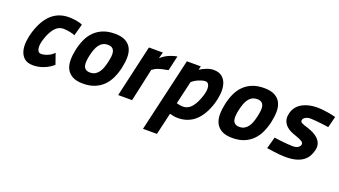

<svg xmlns="http://www.w3.org/2000/svg" viewBox="-60 -1018 3063 1735"><g transform="rotate(20 1471.5 -150.5)"><path d="M407 -63Q389 -46 366.5 -32.5Q344 -19 319 -9Q294 1 268 6Q242 11 217 11Q161 11 131.5 -15.5Q102 -42 91.5 -83Q81 -124 86.5 -173Q92 -222 106 -267Q181 -509 375 -509Q391 -509 409.5 -507.5Q428 -506 446 -503Q464 -500 480 -495.5Q496 -491 507 -485L476 -372Q469 -376 456 -380Q443 -384 428 -387Q413 -390 396.5 -392Q380 -394 367 -394Q316 -394 281 -352.5Q246 -311 223 -236Q217 -218 213.5 -196Q210 -174 212 -155Q214 -136 223 -123.5Q232 -111 252 -111Q281 -111 316 -126.5Q351 -142 371 -166Z M817 -511Q882 -511 920.5 -489.5Q959 -468 976.5 -432Q994 -396 993.5 -347.5Q993 -299 981 -245Q969 -191 947.5 -144Q926 -97 892 -62.5Q858 -28 810 -8Q762 12 697 12Q632 12 593.5 -10Q555 -32 537.5 -68.5Q520 -105 520.5 -154Q521 -203 533 -257Q545 -311 566.5 -357.5Q588 -404 622 -438Q656 -472 704 -491.5Q752 -511 817 -511ZM724 -104Q752 -104 771.5 -115.5Q791 -127 805.5 -146.5Q820 -166 829.5 -192.5Q839 -219 846 -250Q853 -281 856 -307.5Q859 -334 853.5 -353.5Q848 -373 833.5 -384Q819 -395 791 -395Q763 -395 743 -384Q723 -373 709 -353.5Q695 -334 685 -307.5Q675 -281 668 -250Q661 -219 658.5 -192.5Q656 -166 661 -146.5Q666 -127 681 -115.5Q696 -104 724 -104Z M1147 -499H1281L1265 -439Q1276 -448 1289.5 -458.5Q1303 -469 1321 -478.5Q1339 -488 1362.5 -496.5Q1386 -505 1417 -511L1384 -367Q1348 -361 1325.5 -355.5Q1303 -350 1288 -344.5Q1273 -339 1261.5 -332Q1250 -325 1236 -316L1167 0H1033Z M1512 -499H1646L1638 -464Q1669 -483 1702.5 -496Q1736 -509 1766 -509Q1822 -509 1852 -482Q1882 -455 1892.5 -414Q1903 -373 1898 -323.5Q1893 -274 1879 -229Q1804 11 1608 11Q1590 11 1570 7.5Q1550 4 1531 -1L1482 210H1348ZM1731 -387Q1717 -387 1700.5 -382.5Q1684 -378 1666.5 -370.5Q1649 -363 1633.5 -353Q1618 -343 1607 -332L1556 -112Q1571 -107 1586.5 -104.5Q1602 -102 1616 -102Q1667 -102 1702 -144.5Q1737 -187 1760 -262Q1766 -280 1769.5 -302Q1773 -324 1771 -343Q1769 -362 1759.5 -374.5Q1750 -387 1731 -387Z M2253 -511Q2318 -511 2356.5 -489.5Q2395 -468 2412.5 -432Q2430 -396 2429.5 -347.5Q2429 -299 2417 -245Q2405 -191 2383.5 -144Q2362 -97 2328 -62.5Q2294 -28 2246 -8Q2198 12 2133 12Q2068 12 2029.5 -10Q1991 -32 1973.5 -68.5Q1956 -105 1956.5 -154Q1957 -203 1969 -257Q1981 -311 2002.5 -357.5Q2024 -404 2058 -438Q2092 -472 2140 -491.5Q2188 -511 2253 -511ZM2160 -104Q2188 -104 2207.5 -115.5Q2227 -127 2241.5 -146.5Q2256 -166 2265.5 -192.5Q2275 -219 2282 -250Q2289 -281 2292 -307.5Q2295 -334 2289.5 -353.5Q2284 -373 2269.5 -384Q2255 -395 2227 -395Q2199 -395 2179 -384Q2159 -373 2145 -353.5Q2131 -334 2121 -307.5Q2111 -281 2104 -250Q2097 -219 2094.5 -192.5Q2092 -166 2097 -146.5Q2102 -127 2117 -115.5Q2132 -104 2160 -104Z M2916 -377Q2883 -382 2850 -386Q2822 -389 2792 -392Q2762 -395 2742 -395Q2712 -395 2693 -384Q2674 -373 2670 -359Q2667 -348 2671 -340.5Q2675 -333 2685 -328Q2695 -323 2710 -318Q2725 -313 2745 -307Q2775 -297 2802.5 -283Q2830 -269 2849.5 -249Q2869 -229 2877.5 -202.5Q2886 -176 2878 -142Q2870 -108 2854 -80.5Q2838 -53 2810.5 -33Q2783 -13 2742.5 -2Q2702 9 2645 9Q2622 9 2591 6.5Q2560 4 2531 0Q2498 -4 2462 -10L2493 -122Q2530 -117 2563 -113Q2592 -110 2622 -107.5Q2652 -105 2672 -105Q2704 -105 2722 -116.5Q2740 -128 2744 -144Q2749 -164 2726 -177.5Q2703 -191 2664 -204Q2641 -211 2615.5 -223Q2590 -235 2570.5 -254Q2551 -273 2541 -301Q2531 -329 2540 -369Q2546 -399 2563 -425Q2580 -451 2608 -469.5Q2636 -488 2676 -499Q2716 -510 2769 -510Q2789 -510 2814 -507.5Q2839 -505 2863 -501Q2887 -497 2908.5 -492.5Q2930 -488 2943 -484Z"/></g></svg>

Font: Panefresco 999wt
Style: Italic
Weight: 900
Version: Version 1.001